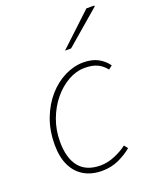

<svg xmlns="http://www.w3.org/2000/svg" viewBox="-138 -798 713 889"><g transform="rotate(-20 219.0 -354.0)"><path d="M210 12Q159 12 121.5 -10Q84 -32 64 -74Q44 -116 44 -176Q44 -247 66 -304.5Q88 -362 124.5 -403.5Q161 -445 206.5 -467.5Q252 -490 298 -490Q340 -490 369.5 -474.5Q399 -459 418 -432L400 -418Q381 -442 356.5 -453Q332 -464 296 -464Q254 -464 214 -441.5Q174 -419 142 -380Q110 -341 91 -290Q72 -239 72 -182Q72 -100 107 -57Q142 -14 212 -14Q247 -14 283.5 -29.5Q320 -45 344 -64L358 -46Q334 -25 295.5 -6.5Q257 12 210 12ZM238 -570 398 -720H436L438 -716L268 -570Z"/></g></svg>

Font: Source Sans 3 ExtraLight ExtraLight
Style: Italic
Weight: 250
Italic angle: -11°
Version: Version 3.052;hotconv 1.1.0;makeotfexe 2.6.0